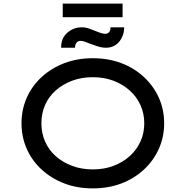

<svg xmlns="http://www.w3.org/2000/svg" viewBox="-20 -1032 1027 1062"><path d="M493 10Q407 10 335.5 -17.5Q264 -45 210.5 -94Q157 -143 128 -208.5Q99 -274 99 -350Q99 -426 128 -491.5Q157 -557 210.5 -606Q264 -655 335.5 -682.5Q407 -710 493 -710Q579 -710 650.5 -683Q722 -656 775.5 -606.5Q829 -557 858.5 -491.5Q888 -426 888 -350Q888 -274 858.5 -208.5Q829 -143 775.5 -93.5Q722 -44 650.5 -17Q579 10 493 10ZM493 -95Q556 -95 607.5 -114.5Q659 -134 697.5 -168.5Q736 -203 757 -249.5Q778 -296 778 -350Q778 -404 757 -450.5Q736 -497 697.5 -531.5Q659 -566 607.5 -585.5Q556 -605 493 -605Q431 -605 379 -585.5Q327 -566 288.5 -532Q250 -498 229.5 -451.5Q209 -405 209 -350Q209 -296 229.5 -249Q250 -202 288.5 -168Q327 -134 379 -114.5Q431 -95 493 -95ZM567 -768Q544 -768 520.5 -775.5Q497 -783 476 -791Q459 -798 447 -802Q435 -806 425 -806Q412 -806 403.5 -796Q395 -786 395 -768H318Q318 -822 353 -851.5Q388 -881 432 -881Q453 -881 473 -874Q493 -867 512 -859Q526 -853 539.5 -849Q553 -845 562 -845Q576 -845 584 -855Q592 -865 591 -881H667Q667 -852 655 -826Q643 -800 620.5 -784Q598 -768 567 -768ZM327 -937V-1012H658V-937Z"/></svg>

Font: Lexend Mega
Style: Regular
Weight: 400
Designer: Bonnie Shaver-Troup, Thomas Jockin
Foundry: Lexend
Version: Version 1.007